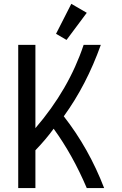

<svg xmlns="http://www.w3.org/2000/svg" viewBox="-20 -962 626 982"><path d="M73.2 0V-732.4H161.1V-306.6Q332 -504.9 407.7 -732.4H495.6Q421.9 -526.4 306.2 -367.2Q434.6 -203.1 512.7 0H423.8Q351.6 -169.9 254.4 -303.7Q214.8 -249 161.1 -193.4V0ZM344.7 -942.4 423.8 -896.5 320.3 -757.8 266.6 -789.1Z"/></svg>

Font: Consola Mono
Style: Book
Weight: 400
Monospace: yes
Designer: Wojciech Kalinowski "wmk69" (wmk69@o2.pl)
Foundry: Wojciech Kalinowski "wmk69" (wmk69@o2.pl)
Version: Version 2.1.0